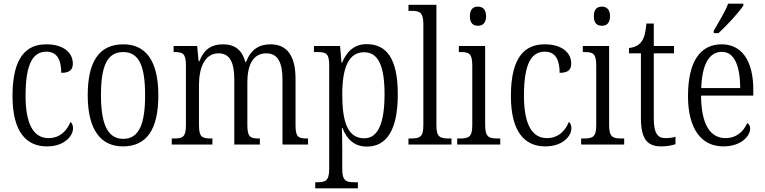

<svg xmlns="http://www.w3.org/2000/svg" viewBox="-20 -786 4158 1044"><path d="M235 10C332 10 377 -48 377 -88C377 -105 372 -116 363 -123C345 -77 307 -35 244 -35C163 -35 119 -110 119 -265C119 -450 164 -505 233 -505C293 -505 313 -456 313 -390C358 -390 376 -406 376 -440C376 -501 324 -545 232 -545C126 -545 48 -479 48 -264C48 -65 126 10 235 10Z M648 10C775 10 841 -78 841 -268C841 -455 773 -545 651 -545C521 -545 457 -454 457 -268C457 -79 529 10 648 10ZM650 -31C564 -31 529 -114 529 -268C529 -424 561 -503 650 -503C737 -503 769 -425 769 -268C769 -115 738 -31 650 -31Z M914 0H1135V-33H1130C1079 -33 1062 -40 1062 -105V-325C1062 -415 1092 -496 1168 -496C1230 -496 1254 -447 1254 -352V0H1393V-33H1389C1340 -33 1325 -41 1325 -107V-339C1325 -424 1351 -496 1428 -496C1492 -496 1516 -444 1516 -352V0H1655V-33H1652C1602 -33 1587 -40 1587 -105V-357C1587 -485 1539 -545 1451 -545C1390 -545 1344 -518 1318 -449H1314C1296 -515 1256 -545 1193 -545C1132 -545 1090 -520 1064 -453H1060L1052 -536H924V-503H928C975 -503 991 -495 991 -429V-107C991 -41 975 -33 925 -33H914Z M1694 238H1926V205H1907C1863 205 1841 198 1841 134V28C1841 -20 1840 -64 1839 -90H1842C1866 -28 1907 11 1975 11C2081 11 2143 -77 2143 -273C2143 -463 2085 -546 1974 -546C1904 -546 1864 -503 1840 -445H1837L1829 -536H1687V-503H1703C1754 -503 1770 -495 1770 -431V132C1770 198 1749 205 1705 205H1694ZM1961 -34C1870 -34 1841 -124 1841 -273C1841 -415 1874 -502 1960 -502C2038 -502 2071 -425 2071 -274C2071 -122 2038 -34 1961 -34Z M2201 0H2435V-33H2424C2371 -33 2353 -41 2353 -106V-760H2201V-727H2217C2260 -727 2282 -720 2282 -655V-106C2282 -41 2264 -33 2212 -33H2201Z M2579 -646C2603 -646 2623 -659 2623 -698C2623 -736 2603 -750 2579 -750C2553 -750 2535 -736 2535 -698C2535 -659 2553 -646 2579 -646ZM2466 0H2700V-33H2686C2637 -33 2618 -41 2618 -107V-536H2475V-503H2485C2531 -503 2548 -494 2548 -430V-105C2548 -41 2529 -33 2480 -33H2466Z M2945 10C3042 10 3087 -48 3087 -88C3087 -105 3082 -116 3073 -123C3055 -77 3017 -35 2954 -35C2873 -35 2829 -110 2829 -265C2829 -450 2874 -505 2943 -505C3003 -505 3023 -456 3023 -390C3068 -390 3086 -406 3086 -440C3086 -501 3034 -545 2942 -545C2836 -545 2758 -479 2758 -264C2758 -65 2836 10 2945 10Z M3253 -646C3277 -646 3297 -659 3297 -698C3297 -736 3277 -750 3253 -750C3227 -750 3209 -736 3209 -698C3209 -659 3227 -646 3253 -646ZM3140 0H3374V-33H3360C3311 -33 3292 -41 3292 -107V-536H3149V-503H3159C3205 -503 3222 -494 3222 -430V-105C3222 -41 3203 -33 3154 -33H3140Z M3576 10C3608 10 3635 4 3653 -2V-42C3634 -37 3619 -35 3598 -35C3555 -35 3535 -63 3535 -143V-496H3645V-536H3535V-658H3495C3490 -606 3482 -576 3466 -557C3452 -539 3430 -528 3400 -525V-496H3465V-144C3465 -29 3500 10 3576 10Z M3861 -619V-606H3887C3933 -648 4000 -721 4022 -756V-766H3939C3923 -721 3889 -669 3861 -619ZM3913 10C4011 10 4059 -47 4059 -87C4059 -103 4052 -112 4043 -117C4024 -73 3986 -35 3925 -35C3842 -35 3793 -109 3792 -266H4076V-299C4076 -456 4013 -545 3904 -545C3787 -545 3721 -451 3721 -263C3721 -89 3791 10 3913 10ZM4005 -307H3793C3797 -430 3833 -504 3905 -504C3975 -504 4004 -425 4005 -307Z"/></svg>

Font: Noto Serif Armenian Condensed Light
Style: Regular
Weight: 300
Width: 3
Designer: Monotype Design Team
Foundry: Monotype Imaging Inc.
Version: Version 2.008